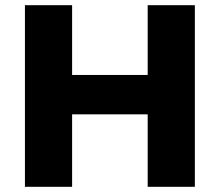

<svg xmlns="http://www.w3.org/2000/svg" viewBox="-20 -720 847 740"><path d="M549.2 -700H731V0H549.2ZM76.1 -700H257.9V0H76.1ZM244.6 -431.1H562.1V-279.3H244.6Z"/></svg>

Font: iiserrat Thin
Style: Regular
Weight: 100
Designer: Akira Ohta
Foundry: Akira Ohta
Version: Version 1.200;Glyphs 3.3.1 (3343)